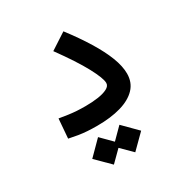

<svg xmlns="http://www.w3.org/2000/svg" viewBox="-162 -613 910 950"><g transform="rotate(-30 293.0 -138.0)"><path d="M242.2 2.9Q212.4 2.9 187 1.2Q161.6 -0.5 137.2 -4.4Q112.8 -8.3 85.4 -14.2L94.2 -124.5Q122.6 -119.6 145.5 -116.5Q168.5 -113.3 191.2 -111.8Q213.9 -110.4 242.2 -110.4Q278.3 -110.4 311.5 -115Q344.7 -119.6 365.7 -130.4Q386.7 -141.1 386.7 -158.7Q386.7 -186 349.9 -254.6Q313 -323.2 238.3 -425.8L330.6 -485.8Q383.3 -417 420.9 -355.7Q458.5 -294.4 478.8 -242.2Q499 -189.9 499 -147.5Q499 -97.2 467.3 -63.7Q435.5 -30.3 377.9 -13.7Q320.3 2.9 242.2 2.9ZM339.4 210.4 260.7 132.3 339.4 53.2 418 132.3ZM217.3 210.4 138.7 132.3 217.3 53.2 295.9 132.3Z"/></g></svg>

Font: Cascadia Mono Medium
Style: Regular
Weight: 500
Monospace: yes
Designer: Aaron Bell
Foundry: Saja Typeworks
Version: Version 2407.024